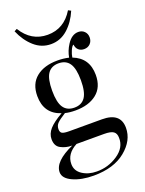

<svg xmlns="http://www.w3.org/2000/svg" viewBox="-177 -871 860 1141"><g transform="rotate(-20 252.5 -300.0)"><path d="M62 -779 79 -788Q138 -692 241 -692Q345 -692 403 -788L420 -779Q393 -715 347 -674Q301 -633 241 -633Q181 -633 135 -674Q89 -715 62 -779ZM488 -14Q488 66 413.5 127Q339 188 212 188Q135 188 81 163.5Q27 139 27 100Q27 32 152 -24H149Q112 -24 80 -41Q49 -57 49 -101Q49 -135 74.5 -164Q100 -193 158 -226Q57 -259 57 -371Q57 -448 107 -488.5Q157 -529 242 -529Q279 -529 313 -521Q320 -562 344 -599Q374 -646 416 -646Q439 -646 454 -631Q469 -616 469 -593Q469 -569 454 -553.5Q439 -538 415 -538Q394 -538 380 -550.5Q366 -563 364 -585Q354 -582 343 -556Q334 -535 331 -515Q427 -478 427 -371Q427 -293 376.5 -253Q326 -213 242 -213Q205 -213 177 -220Q137 -195 122.5 -180Q108 -165 108 -143Q108 -123 120 -116.5Q132 -110 164 -110H371Q488 -110 488 -14ZM173.5 -478.5Q151 -446 151 -371Q151 -296 173.5 -263.5Q196 -231 242 -231Q288 -231 310.5 -264Q333 -297 333 -371Q333 -445 310.5 -478Q288 -511 242 -511Q196 -511 173.5 -478.5ZM109 78Q109 121 147 146Q185 171 237 171Q309 172 370 131Q431 90 429 28Q429 0 412 -12Q395 -24 353 -24H179Q109 13 109 78Z"/></g></svg>

Font: Playfair Display
Style: Regular
Weight: 400
Designer: Claus Eggers S?rensen
Foundry: Claus Eggers S?rensen
Version: Version 1.003